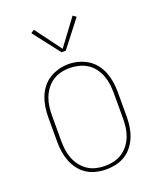

<svg xmlns="http://www.w3.org/2000/svg" viewBox="-141 -844 782 940"><g transform="rotate(-20 250.0 -374.0)"><path d="M250 8Q224 8 198 2Q172 -4 150 -18Q128 -32 112 -53Q96 -74 86.5 -98Q77 -122 73 -148Q69 -174 69 -200V-330Q69 -356 73 -382Q77 -408 86.5 -432.5Q96 -457 112.5 -478Q129 -499 151 -512.5Q173 -526 198.5 -533Q224 -540 250 -540Q276 -540 301.5 -533Q327 -526 349 -512.5Q371 -499 387.5 -478Q404 -457 413.5 -432.5Q423 -408 427 -382Q431 -356 431 -330V-200Q431 -174 427 -148Q423 -122 413.5 -98Q404 -74 388 -53Q372 -32 350 -18Q328 -4 302 2Q276 8 250 8ZM250 -10Q274 -10 297 -15.5Q320 -21 339.5 -34Q359 -47 373.5 -66Q388 -85 396.5 -107Q405 -129 408 -152.5Q411 -176 411 -200V-330Q411 -354 408 -377.5Q405 -401 396.5 -423Q388 -445 373.5 -464.5Q359 -484 338.5 -496.5Q318 -509 294.5 -514.5Q271 -520 248 -520Q224 -520 201 -514Q178 -508 159 -495Q140 -482 126 -463Q112 -444 103.5 -422Q95 -400 92 -376.5Q89 -353 89 -330V-200Q89 -176 92 -152.5Q95 -129 103.5 -107Q112 -85 126.5 -66Q141 -47 160.5 -34Q180 -21 203 -15.5Q226 -10 250 -10ZM261 -606H239L132 -744L149 -756L250 -620L351 -756L368 -744Z"/></g></svg>

Font: Iosevka Slab Thin
Style: Regular
Weight: 100
Monospace: yes
Designer: Belleve Invis
Foundry: Belleve Invis
Version: Version 11.1.0; ttfautohint (v1.8.3)